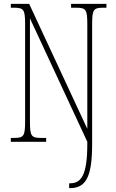

<svg xmlns="http://www.w3.org/2000/svg" viewBox="-20 -734 599 994"><path d="M338 240H341C423 240 457 186 457 12V-606C457 -683 463 -694 513 -694H531V-714H348V-694H376C426 -694 432 -683 432 -606V-67L131 -714H36V-694H54C104 -694 110 -683 110 -606V-108C110 -31 104 -20 54 -20H36V0H219V-20H191C141 -20 135 -31 135 -108V-639L432 0V10C432 175 400 215 342 215H338Z"/></svg>

Font: Noto Serif Sinhala ExtraCondensed Thin
Style: Regular
Weight: 100
Width: 2
Designer: Jelle Bosma - Monotype Design Team
Foundry: Monotype Imaging Inc.
Version: Version 2.007